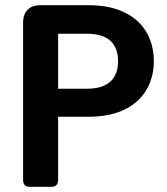

<svg xmlns="http://www.w3.org/2000/svg" viewBox="-20 -720 644 740"><path d="M315 -378H204V-590H315C399 -590 435 -550 435 -484C435 -419 399 -378 315 -378ZM322 -270C499 -270 573 -372 573 -484C573 -606 491 -700 322 -700H136C93 -700 69 -676 69 -632V-26C69 -9 78 0 94 0H178C195 0 204 -9 204 -26V-270Z"/></svg>

Font: Arvore Sans SemiBold
Style: Regular
Weight: 600
Designer: Jonny Pinhorn (Latin) Dan Schunck (customization for Arvore)
Version: Version 1.000;Glyphs 3.3 (3305)